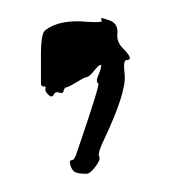

<svg xmlns="http://www.w3.org/2000/svg" viewBox="-20 -302 187 211"><path d="M92 -282Q94 -282 102 -279Q110 -275 109 -265Q108 -256 115 -249Q128 -236 119 -236Q115 -236 117 -220Q119 -201 95 -150Q87 -134 89 -130Q91 -127 85 -119Q79 -111 75 -111Q68 -111 65 -112Q59 -113 57 -122Q56 -126 59 -126Q62 -126 65 -136Q90 -209 88 -210Q85 -213 88 -219Q92 -229 91 -230.5Q90 -232 84 -225Q78 -217 74 -217Q73 -217 63 -211Q53 -205 52 -206Q51 -205 50 -203Q50 -199 46 -200Q41 -202 39 -198Q37 -194 33 -198Q29 -202 30 -205Q31 -207 28 -207Q25 -207 25 -210V-215V-242Q25 -266 30 -269Q46 -281 76 -278Q92 -277 92 -279Q90 -282 92 -282Z"/></svg>

Font: Strokes
Style: Regular
Weight: 400
Version: Version 1.0